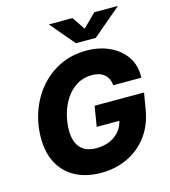

<svg xmlns="http://www.w3.org/2000/svg" viewBox="-136 -1059 1039 1176"><g transform="rotate(-15 383.5 -471.5)"><path d="M359.9 9.8Q266.6 9.8 198.5 -26.1Q130.4 -62 93.8 -129.2Q57.1 -196.3 57.1 -289.6Q57.1 -379.9 86.2 -460.7Q115.2 -541.5 168.9 -603.8Q222.7 -666 297.4 -701.7Q372.1 -737.3 463.4 -737.3Q544.9 -737.3 610.4 -707Q675.8 -676.8 712.9 -621.3Q750 -565.9 746.6 -489.7H568.8Q564.5 -534.2 536.4 -558.8Q508.3 -583.5 459 -583.5Q404.3 -583.5 362.3 -558.1Q320.3 -532.7 292 -490.2Q263.7 -447.8 249.3 -396Q234.9 -344.2 234.9 -291.5Q234.9 -220.2 269 -182.1Q303.2 -144 368.7 -144Q441.4 -144 488.5 -179Q535.6 -213.9 548.3 -269.5H404.8L425.8 -397.9H739.3L722.2 -295.9Q706.1 -198.2 654.8 -129.9Q603.5 -61.5 527.1 -25.9Q450.7 9.8 359.9 9.8ZM433.6 -951.7 489.3 -869.6 572.3 -951.7H718.8L718.3 -948.2L540 -797.4H414.6L286.6 -948.2L287.1 -951.7Z"/></g></svg>

Font: Inter Extra Bold
Style: Italic
Weight: 800
Italic angle: -9.39999°
Designer: Rasmus Andersson
Foundry: rsms
Version: Version 4.000;git-3c8e0fc